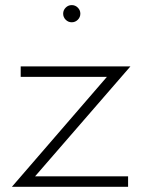

<svg xmlns="http://www.w3.org/2000/svg" viewBox="-20 -722 550 742"><path d="M25.9 0 393.2 -425H60V-465.5H484.1L115.5 -40.5H475V0ZM257.3 -635.9Q243.6 -635.9 233.9 -645.7Q224.1 -655.5 224.1 -669.1Q224.1 -682.7 233.9 -692.5Q243.6 -702.3 257.3 -702.3Q270.9 -702.3 280.7 -692.5Q290.5 -682.7 290.5 -669.1Q290.5 -655.5 280.7 -645.7Q270.9 -635.9 257.3 -635.9Z"/></svg>

Font: Spartan Light
Style: Regular
Weight: 300
Designer: Matt Bailey, Mirko Velimirovic
Foundry: Matt Bailey
Version: Version 1.005